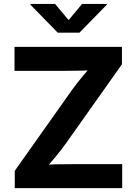

<svg xmlns="http://www.w3.org/2000/svg" viewBox="-20 -969 704 989"><path d="M56.1 -89.2 351.2 -506.1Q375.5 -540.1 406.5 -577Q437.5 -613.9 477.2 -658.3L488.5 -610.1Q444.6 -606.1 399.9 -605Q355.2 -603.8 292.5 -603.8H54.8V-727.5H608.1V-637.9L318.4 -228.6Q292.7 -192.8 262.3 -156.6Q231.8 -120.3 187.1 -69.2L175.8 -117.5Q221.8 -121.5 268.2 -122.6Q314.7 -123.7 380 -123.7H609.4V0H56.1ZM333.4 -865.6 402.8 -948.7H530.5V-945.1L389.4 -800.8H277.2L136.4 -945.1V-948.7H263.7Z"/></svg>

Font: Raveo Variable
Style: Regular
Weight: 400
Designer: Jakub Foglar, Rasmus Andersson (Inter)
Foundry: Jakubfoglar.com
Version: Version 1.000;Glyphs 3.2.3 (3260)